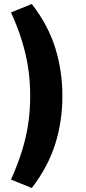

<svg xmlns="http://www.w3.org/2000/svg" viewBox="-20 -743 430 960"><path d="M139 197 35 155Q69 79 90 11Q111 -57 121 -124Q131 -191 131 -263Q131 -335 121 -402Q111 -469 90 -537.5Q69 -606 35 -681L139 -723Q221 -617 256.5 -502.5Q292 -388 292 -263Q292 -138 256.5 -24Q221 90 139 197Z"/></svg>

Font: Nunito Sans 10pt ExtraBold
Style: Regular
Weight: 800
Designer: Vernon Adams
Foundry: Vernon Adams
Version: Version 3.101;gftools[0.9.27]